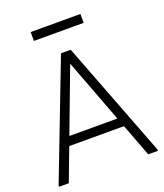

<svg xmlns="http://www.w3.org/2000/svg" viewBox="-156 -973 920 1077"><g transform="rotate(-20 304.0 -435.0)"><path d="M541 0 283 -682 275 -700H333L599 -8V0ZM9 0V-8L275 -700H333L324 -682L67 0ZM107 -195 130 -248H484L506 -195ZM156 -817V-870H453V-817Z"/></g></svg>

Font: Fustat Light
Style: Regular
Weight: 300
Designer: Mohamed Gaber, Khaled Hosny, Laura Garcia Mut
Foundry: Kief Type Foundry, Alif Type Foundry, Hard Type Foundry
Version: Version 1.007